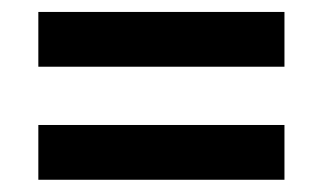

<svg xmlns="http://www.w3.org/2000/svg" viewBox="-20 -514 528 320"><path d="M43.9 -402.8V-494.1H454.1V-402.8ZM43.9 -214.4V-305.7H454.1V-214.4Z"/></svg>

Font: Gap Sans
Style: Bold
Weight: 400
Designer: Alexandre Liziard and Etienne Ozeray
Foundry: Interstices.io
Version: Version 1.610